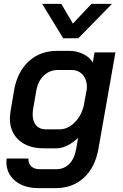

<svg xmlns="http://www.w3.org/2000/svg" viewBox="-20 -770 637 993"><path d="M13 66Q13 56 14 50H127Q126 75 141.5 90Q157 105 184 105H272Q312 105 339 77Q366 49 374 0L384 -57Q358 -32 328.5 -17.5Q299 -3 274 -3H205Q125 -3 78 -45Q31 -87 31 -158Q31 -169 35 -197L53 -304Q70 -399 129 -453Q188 -507 276 -507H338Q377 -507 410.5 -490.5Q444 -474 460 -447L469 -499H577L489 0Q472 96 413.5 149.5Q355 203 268 203H180Q104 203 58.5 165.5Q13 128 13 66ZM287 -101Q329 -101 364.5 -135Q400 -169 413 -223L429 -310Q432 -353 410 -380.5Q388 -408 350 -408H280Q236 -408 205.5 -378Q175 -348 167 -297L151 -204Q149 -195 149 -178Q149 -142 167 -121.5Q185 -101 217 -101ZM198 -750H297L357 -648L453 -750H559L385 -572H307Z"/></svg>

Font: Bai Jamjuree SemiBold
Style: Italic
Weight: 600
Italic angle: -10°
Version: Version 1.000; ttfautohint (v1.6)